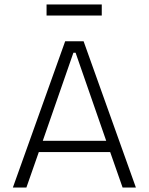

<svg xmlns="http://www.w3.org/2000/svg" viewBox="-20 -846 671 866"><path d="M38 0 274 -660H357L593 0H533L477 -160H155L99 0ZM311 -608 173 -211H459L321 -608ZM190 -776V-826H439V-776Z"/></svg>

Font: Bricolage Grotesque 12pt ExtraLight
Style: Regular
Weight: 200
Designer: Mathieu Triay
Foundry: Atelier Triay
Version: Version 1.001; ttfautohint (v1.8.4.7-5d5b);gftools[0.9.33.de